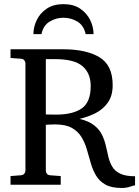

<svg xmlns="http://www.w3.org/2000/svg" viewBox="-20 -915 689 951"><path d="M583 16.1Q531.7 16.1 501.7 -1Q471.7 -18.1 455.3 -46.1Q439 -74.2 429.4 -107.9Q419.9 -141.6 410.2 -175Q400.4 -208.5 383.3 -236.6Q366.2 -264.6 335.4 -281.7Q304.7 -298.8 252 -298.8Q236.3 -298.8 222.4 -297.9Q208.5 -296.9 207 -296.9V-68.8Q207 -61.5 212.2 -54.7Q217.3 -47.9 228 -46.9L280.8 -43V0H32.2V-43L84 -46.9Q94.7 -47.9 100.3 -54.7Q106 -61.5 106 -68.8V-602.1Q106 -609.4 100.3 -616.5Q94.7 -623.5 84 -624L32.2 -627.9V-670.9H293Q406.7 -670.9 472.4 -631.6Q538.1 -592.3 538.1 -493.2Q538.1 -440.9 514.6 -407.5Q491.2 -374 453.9 -355Q416.5 -335.9 374 -326.2Q420.4 -314.9 446.5 -294.2Q472.7 -273.4 485.4 -247.1Q498 -220.7 504.4 -192.4Q510.7 -164.1 517.1 -137.2Q523.4 -110.4 536.4 -88.9Q549.3 -67.4 575.7 -54.7Q602.1 -42 648.9 -42V2.9Q642.6 3.4 624 9.8Q605.5 16.1 583 16.1ZM256.8 -347.2Q340.3 -347.2 384.8 -377.9Q429.2 -408.7 429.2 -488.8Q429.2 -552.7 388.4 -587.4Q347.7 -622.1 252.9 -622.1Q252.9 -622.1 242.2 -622.1Q231.4 -622.1 220 -622.1Q208.5 -622.1 207 -622.1V-348.1Q209.5 -348.1 227.3 -347.7Q245.1 -347.2 256.8 -347.2ZM443.4 -746.1H404.3Q395 -789.1 363.3 -808.1Q331.5 -827.1 294.4 -827.1Q257.8 -827.1 226.1 -808.1Q194.3 -789.1 185.5 -746.1H145.5Q145.5 -781.2 161.9 -815.4Q178.2 -849.6 211.4 -872.1Q244.6 -894.5 294.4 -894.5Q344.2 -894.5 377.2 -872.1Q410.2 -849.6 426.8 -815.4Q443.4 -781.2 443.4 -746.1Z"/></svg>

Font: Charis
Style: Regular
Weight: 400
Designer: Walt Agee, Miriam Martin, Annie Olsen, Victor Gaultney, Lorna Priest, Alan Ward, Bob Hallissy, Martin Hosken, Sharon Cor
Foundry: SIL Global
Version: Version 7.000